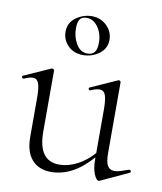

<svg xmlns="http://www.w3.org/2000/svg" viewBox="-74 -686 639 756"><g transform="rotate(10 245.0 -308.0)"><path d="M484 -55Q488 -55 489.5 -50.5Q491 -46 487 -44L375 8L371 9Q362 9 352.5 -13.5Q343 -36 343 -71V-80Q302 -34 262 -13.5Q222 7 180 7Q131 7 103.5 -24Q76 -55 76 -115V-270Q76 -311 69.5 -328.5Q63 -346 47 -346Q32 -346 11 -336H9Q5 -336 3.5 -341Q2 -346 6 -347L111 -394L115 -395Q117 -395 120 -393Q123 -391 123 -388V-145Q123 -85 144 -56Q165 -27 207 -27Q242 -27 278 -45.5Q314 -64 343 -97V-270Q343 -311 336.5 -328.5Q330 -346 313 -346Q298 -346 277 -336H275Q271 -336 270 -341Q269 -346 273 -347L378 -394L381 -395Q384 -395 386.5 -393Q389 -391 389 -388V-105Q389 -71 397.5 -55.5Q406 -40 426 -40Q436 -40 450.5 -44.5Q465 -49 482 -55ZM141 -547Q141 -583 170 -604Q199 -625 234 -625Q268 -625 292.5 -601.5Q317 -578 317 -545Q317 -510 288.5 -489Q260 -468 224 -468Q187 -468 164 -491.5Q141 -515 141 -547ZM278 -527Q278 -563 259.5 -589Q241 -615 214 -615Q195 -615 187 -603.5Q179 -592 179 -567Q179 -533 195.5 -505Q212 -477 240 -477Q260 -477 269 -489Q278 -501 278 -527Z"/></g></svg>

Font: Cormorant Infant Light
Style: Regular
Weight: 300
Designer: Christian Thalmann (Catharsis Fonts)
Version: Version 3.000